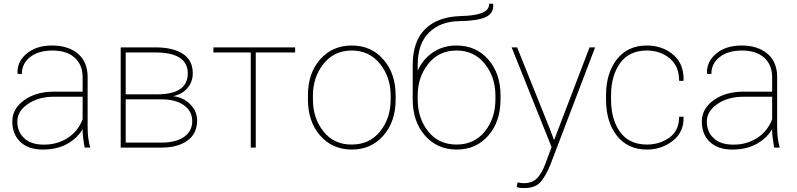

<svg xmlns="http://www.w3.org/2000/svg" viewBox="-20 -778 4202 1012"><path d="M415.5 -149.4V-268.1H266.1Q184.6 -268.6 127.9 -230.5Q71.3 -192.4 71.3 -137.7Q71.3 -83 107.4 -49.8Q142.6 -15.6 211.9 -15.6Q281.2 -15.6 335.9 -50.3Q390.6 -85 415.5 -149.4ZM415.5 -89.4V-97.7Q388.2 -49.8 334 -19.5Q279.3 10.7 204.1 10.3Q128.9 9.8 86.9 -30.3Q44.9 -70.3 44.9 -137.7Q44.9 -205.1 107.4 -250Q169.9 -294.9 264.6 -294.9H415.5V-372.1Q415 -437.5 373 -474.6Q331.1 -511.7 256.8 -511.7Q182.6 -511.7 138.7 -477.1Q94.7 -442.4 95.2 -387.7L73.2 -388.7L72.3 -391.1Q69.3 -452.1 120.1 -495.1Q170.9 -538.1 254.9 -538.1Q338.9 -538.1 390.6 -495.1Q441.9 -452.1 441.9 -371.1V-106.4Q441.9 -48.3 455.6 0H426.3Q415.5 -58.6 415.5 -89.4Z M797.9 -501.5H642.6V-280.8H807.6Q969.7 -280.8 969.7 -391.1Q969.7 -501.5 797.9 -501.5ZM642.6 -254.4V-26.4H831.5Q907.2 -26.4 950.2 -56.6Q993.2 -86.9 993.2 -139.6Q993.2 -192.4 949.2 -223.4Q905.3 -254.4 831.5 -254.4ZM616.2 0V-528.3H797.9Q892.1 -528.3 944.1 -494.1Q996.1 -460 996.1 -391.6Q996.1 -347.2 968.8 -314.5Q941.4 -281.7 892.1 -271Q946.3 -265.1 982.7 -228.3Q1019 -191.4 1019 -143.1Q1019 -73.7 968 -36.9Q917 0 831.5 0Z M1535.6 -501.5H1328.1V0H1301.8V-501.5H1105V-528.3H1535.6Z M1629.4 -253.9Q1629.4 -154.3 1685.1 -85Q1740.2 -15.6 1834 -16.1Q1927.7 -16.1 1983.4 -85.4Q2039.1 -154.8 2039.1 -253.9V-274.4Q2039.1 -371.1 1982.9 -441.4Q1926.8 -511.7 1834 -511.7Q1741.2 -511.7 1685.1 -441.4Q1629.4 -371.1 1629.4 -274.4ZM1603 -274.4Q1602.5 -390.6 1667 -464.4Q1731.4 -538.1 1834 -538.1Q1936.5 -538.1 2001 -464.4Q2065.4 -390.6 2065.4 -274.4V-253.9Q2065.4 -137.2 2001 -63.5Q1936.5 10.3 1834.5 10.3Q1731.9 10.3 1667.5 -63.5Q1603 -137.2 1603 -253.9Z M2181.6 -274.4V-253.9Q2181.6 -154.3 2237.1 -85.2Q2292.5 -16.1 2386.2 -16.1Q2480 -16.1 2535.6 -85.4Q2591.3 -154.8 2591.3 -253.9V-274.4Q2591.3 -371.6 2535.2 -441.7Q2479 -511.7 2386.2 -511.7Q2293.5 -511.7 2237.5 -441.7Q2181.6 -371.6 2181.6 -274.4ZM2386.2 -538.1Q2489.3 -538.1 2553.7 -464.4Q2618.2 -390.6 2618.2 -274.4V-253.9Q2618.2 -137.2 2554 -63.5Q2489.7 10.3 2387.2 10.3Q2284.7 10.3 2220 -63.5Q2155.3 -137.2 2155.3 -253.9V-435.5Q2155.3 -560.1 2220.9 -624.8Q2286.6 -689.5 2408.2 -693.4Q2482.9 -694.8 2520.8 -710.2Q2558.6 -725.6 2558.6 -758.3H2578.6L2579.6 -755.4Q2583 -708.5 2540.8 -688.2Q2498.5 -668 2399.9 -666.5Q2301.3 -665 2241.5 -606.7Q2181.6 -548.3 2181.6 -435.5V-405.3Q2209.5 -467.3 2262.9 -502.7Q2316.4 -538.1 2386.2 -538.1Z M2740.7 187.5Q2785.6 187.5 2811 161.1Q2836.4 134.8 2855.5 83L2887.2 -2.9L2676.8 -528.3H2705.6L2879.4 -95.7L2898.9 -43H2901.9L3087.4 -528.3H3116.7L2881.8 87.9Q2859.9 143.6 2831.5 178.7Q2803.2 213.9 2740.7 213.4Q2718.3 213.4 2703.6 208L2708 183.1Q2724.1 187.5 2740.7 187.5Z M3390.1 -16.1Q3457 -16.1 3508.3 -52.7Q3559.6 -89.4 3559.6 -162.6H3582L3583 -159.7Q3585 -82 3526.1 -35.9Q3467.3 10.3 3390.1 10.3Q3289.1 10.3 3231.7 -62.5Q3174.3 -135.3 3174.3 -253.9V-274.4Q3174.3 -392.6 3231.4 -465.3Q3288.6 -538.1 3389.2 -538.1Q3471.2 -538.1 3528.1 -490Q3585 -441.9 3583 -354.5L3582 -351.6H3559.6Q3559.6 -429.2 3509.8 -470.5Q3460 -511.7 3389.2 -511.7Q3296.4 -511.7 3248.5 -445.3Q3200.7 -378.9 3200.7 -274.4V-253.9Q3200.7 -148.4 3248.5 -82.3Q3296.4 -16.1 3390.1 -16.1Z M4049.8 -149.4V-268.1H3900.4Q3818.8 -268.6 3762.2 -230.5Q3705.6 -192.4 3705.6 -137.7Q3705.6 -83 3741.7 -49.8Q3776.9 -15.6 3846.2 -15.6Q3915.5 -15.6 3970.2 -50.3Q4024.9 -85 4049.8 -149.4ZM4049.8 -89.4V-97.7Q4022.5 -49.8 3968.3 -19.5Q3913.6 10.7 3838.4 10.3Q3763.2 9.8 3721.2 -30.3Q3679.2 -70.3 3679.2 -137.7Q3679.2 -205.1 3741.7 -250Q3804.2 -294.9 3898.9 -294.9H4049.8V-372.1Q4049.3 -437.5 4007.3 -474.6Q3965.3 -511.7 3891.1 -511.7Q3816.9 -511.7 3772.9 -477.1Q3729 -442.4 3729.5 -387.7L3707.5 -388.7L3706.5 -391.1Q3703.6 -452.1 3754.4 -495.1Q3805.2 -538.1 3889.2 -538.1Q3973.1 -538.1 4024.9 -495.1Q4076.2 -452.1 4076.2 -371.1V-106.4Q4076.2 -48.3 4089.8 0H4060.5Q4049.8 -58.6 4049.8 -89.4Z"/></svg>

Font: Roboto-Thin
Style: Regular
Weight: 250
Designer: Google
Version: Version 1.100141; 2013; ttfautohint (v0.94.14-c901) -l 8 -r 